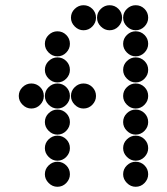

<svg xmlns="http://www.w3.org/2000/svg" viewBox="-20 -718 640 736"><path d="M252 -650Q252 -631 266.5 -616.5Q281 -602 300 -602Q320 -602 334 -616.5Q348 -631 348 -650Q348 -670 334 -684Q320 -698 300 -698Q281 -698 266.5 -684Q252 -670 252 -650ZM352 -650Q352 -631 366.5 -616.5Q381 -602 400 -602Q420 -602 434 -616.5Q448 -631 448 -650Q448 -670 434 -684Q420 -698 400 -698Q381 -698 366.5 -684Q352 -670 352 -650ZM452 -650Q452 -631 466.5 -616.5Q481 -602 500 -602Q520 -602 534 -616.5Q548 -631 548 -650Q548 -670 534 -684Q520 -698 500 -698Q481 -698 466.5 -684Q452 -670 452 -650ZM152 -550Q152 -531 166.5 -516.5Q181 -502 200 -502Q220 -502 234 -516.5Q248 -531 248 -550Q248 -570 234 -584Q220 -598 200 -598Q181 -598 166.5 -584Q152 -570 152 -550ZM452 -550Q452 -531 466.5 -516.5Q481 -502 500 -502Q520 -502 534 -516.5Q548 -531 548 -550Q548 -570 534 -584Q520 -598 500 -598Q481 -598 466.5 -584Q452 -570 452 -550ZM152 -450Q152 -431 166.5 -416.5Q181 -402 200 -402Q220 -402 234 -416.5Q248 -431 248 -450Q248 -470 234 -484Q220 -498 200 -498Q181 -498 166.5 -484Q152 -470 152 -450ZM452 -450Q452 -431 466.5 -416.5Q481 -402 500 -402Q520 -402 534 -416.5Q548 -431 548 -450Q548 -470 534 -484Q520 -498 500 -498Q481 -498 466.5 -484Q452 -470 452 -450ZM52 -350Q52 -331 66.5 -316.5Q81 -302 100 -302Q120 -302 134 -316.5Q148 -331 148 -350Q148 -370 134 -384Q120 -398 100 -398Q81 -398 66.5 -384Q52 -370 52 -350ZM152 -350Q152 -331 166.5 -316.5Q181 -302 200 -302Q220 -302 234 -316.5Q248 -331 248 -350Q248 -370 234 -384Q220 -398 200 -398Q181 -398 166.5 -384Q152 -370 152 -350ZM252 -350Q252 -331 266.5 -316.5Q281 -302 300 -302Q320 -302 334 -316.5Q348 -331 348 -350Q348 -370 334 -384Q320 -398 300 -398Q281 -398 266.5 -384Q252 -370 252 -350ZM452 -350Q452 -331 466.5 -316.5Q481 -302 500 -302Q520 -302 534 -316.5Q548 -331 548 -350Q548 -370 534 -384Q520 -398 500 -398Q481 -398 466.5 -384Q452 -370 452 -350ZM152 -250Q152 -231 166.5 -216.5Q181 -202 200 -202Q220 -202 234 -216.5Q248 -231 248 -250Q248 -270 234 -284Q220 -298 200 -298Q181 -298 166.5 -284Q152 -270 152 -250ZM452 -250Q452 -231 466.5 -216.5Q481 -202 500 -202Q520 -202 534 -216.5Q548 -231 548 -250Q548 -270 534 -284Q520 -298 500 -298Q481 -298 466.5 -284Q452 -270 452 -250ZM152 -150Q152 -131 166.5 -116.5Q181 -102 200 -102Q220 -102 234 -116.5Q248 -131 248 -150Q248 -170 234 -184Q220 -198 200 -198Q181 -198 166.5 -184Q152 -170 152 -150ZM452 -150Q452 -131 466.5 -116.5Q481 -102 500 -102Q520 -102 534 -116.5Q548 -131 548 -150Q548 -170 534 -184Q520 -198 500 -198Q481 -198 466.5 -184Q452 -170 452 -150ZM152 -50Q152 -31 166.5 -16.5Q181 -2 200 -2Q220 -2 234 -16.5Q248 -31 248 -50Q248 -70 234 -84Q220 -98 200 -98Q181 -98 166.5 -84Q152 -70 152 -50ZM452 -50Q452 -31 466.5 -16.5Q481 -2 500 -2Q520 -2 534 -16.5Q548 -31 548 -50Q548 -70 534 -84Q520 -98 500 -98Q481 -98 466.5 -84Q452 -70 452 -50Z"/></svg>

Font: Matrix Sans Print
Style: Regular
Weight: 400
Designer: Brad Neil
Version: Version 1.100